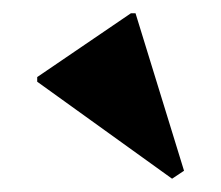

<svg xmlns="http://www.w3.org/2000/svg" viewBox="-20 -829 333 289"><path d="M239 -560 36 -706V-713L177 -809H184L257 -572Z"/></svg>

Font: Platypi Light
Style: Bold
Weight: 700
Version: Version 1.200